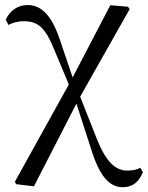

<svg xmlns="http://www.w3.org/2000/svg" viewBox="-20 -549 599 778"><path d="M45.9 197.4 117.5 206 296.9 -143.3 505.3 -511.9 498.5 -521.7 426.9 -527.8 267.7 -222.5 40.1 187.9ZM477.3 209.6C518.6 209.6 543.1 187.2 558.9 148.8L548.5 130.6C534.2 139.2 516.2 142.2 496 142.2C448.7 142.2 409.9 109 371.2 10.9L299.4 -171L276.8 -146.4H284.1L348.6 53.1C382.3 163 422.3 209.6 477.3 209.6ZM264.9 -192.1 290.6 -215.5H281.1L220.1 -395.3C187.7 -487.7 146.9 -528.6 92.2 -528.6C52 -528.6 20.6 -506 3.4 -470L14 -448C30.2 -456.2 49.1 -463 76.8 -463C131.7 -463 163.1 -439.7 199.9 -347.5Z"/></svg>

Font: Source Han Serif CN VF
Style: Regular
Weight: 250
Designer: Ryoko NISHIZUKA 西塚涼子 (kana & ideographs); Frank Grießhammer (Latin, Greek & Cyrillic); Wenlong ZHANG 张文龙 (bopomofo); San
Foundry: Adobe
Version: Version 2.002;hotconv 1.1.0;makeotfexe 2.6.0